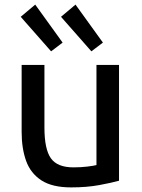

<svg xmlns="http://www.w3.org/2000/svg" viewBox="-20 -803 617 834"><path d="M289 11Q207 11 160 -19.5Q113 -50 93.5 -104Q74 -158 74 -230V-521H173V-249Q173 -155 201 -115.5Q229 -76 299 -76Q332 -76 360 -79.5Q388 -83 399 -86V-521H497V-18Q465 -9 411 1Q357 11 289 11ZM377 -580 245 -730 308 -783 427 -618ZM202 -580 70 -730 133 -783 252 -618Z"/></svg>

Font: Ubuntu Sans Medium
Style: Regular
Weight: 500
Designer: Dalton Maag Ltd
Foundry: Dalton Maag Ltd
Version: Version 1.006; ttfautohint (v1.8.4.7-5d5b)